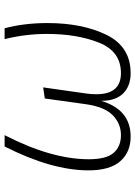

<svg xmlns="http://www.w3.org/2000/svg" viewBox="100 -662 573 812"><g transform="rotate(-90 386.0 -255.5)"><path d="M72 -167Q72 -323 173 -522H221Q119 -324 119 -166Q119 -92 146 -61Q173 -30 221 -30Q270 -30 305.5 -65Q341 -100 352 -180L376 -352L423 -359L397 -177Q394 -155 394 -134Q394 -30 483 -30Q575 -30 612 -122.5Q649 -215 649 -343Q649 -434 627 -522H673Q695 -439 695 -341Q695 -193 645 -91Q595 11 483 11Q429 11 397.5 -20.5Q366 -52 366 -114Q329 11 215 11Q149 11 110.5 -33Q72 -77 72 -167Z"/></g></svg>

Font: Fira Sans ExtraLight
Style: Italic
Weight: 275
Italic angle: -8°
Designer: Carrois Corporate & Edenspiekermann AG
Foundry: Carrois Corporate GbR & Edenspiekermann AG
Version: Version 4.203